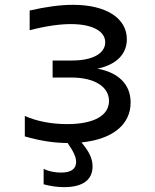

<svg xmlns="http://www.w3.org/2000/svg" viewBox="-20 -580 642 793"><path d="M519.5 -156.7C519.5 -233.9 466.3 -281.2 382.3 -296.4C460 -312.5 503.9 -356 503.9 -418C503.9 -504.9 418.5 -560.1 281.7 -560.1C230 -560.1 170.9 -552.2 102.5 -536.6V-455.1C170.4 -472.7 226.6 -480.5 272.5 -480.5C364.3 -480.5 414.6 -449.7 414.6 -405.3C414.6 -361.3 366.2 -330.1 277.8 -330.1H197.3V-259.8H274.4C371.6 -259.8 430.2 -221.2 430.2 -163.1C430.2 -104 370.1 -67.4 256.8 -67.4C192.9 -67.4 131.8 -79.1 82.5 -101.1V-16.6C147.5 2 202.6 10.3 259.3 10.7C285.6 48.3 294.4 70.3 294.4 88.9C294.4 116.7 274.9 132.8 231.9 132.8C208 132.8 180.2 127.9 160.2 117.2V181.2C189 189 217.3 192.9 245.1 192.9C322.8 192.9 362.3 162.1 362.3 107.4C362.3 74.2 347.7 45.4 316.4 8.3C445.8 -4.9 519.5 -65.9 519.5 -156.7Z"/></svg>

Font: Hack
Style: Regular
Weight: 400
Monospace: yes
Designer: Christopher Simpkins
Foundry: Christopher Simpkins
Version: Version 2.010